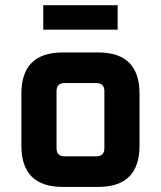

<svg xmlns="http://www.w3.org/2000/svg" viewBox="-20 -734 632 754"><path d="M64 -162.1V-365.9Q64 -528 226.1 -528H366.1Q527.9 -528 527.9 -365.9V-162.1Q527.9 0 366.1 0H226.1Q64 0 64 -162.1ZM202 -152.1Q202 -120 234.1 -120H357.9Q389.9 -120 389.9 -152.1V-375.9Q389.9 -407.9 357.9 -407.9H234.1Q202 -407.9 202 -375.9ZM149.9 -617.6V-713.6H442V-617.6Z"/></svg>

Font: Oxanium ExtraLight
Style: Regular
Weight: 200
Designer: Severin Meyer
Version: Version 2.000